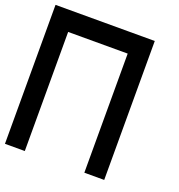

<svg xmlns="http://www.w3.org/2000/svg" viewBox="-139 -894 944 1010"><g transform="rotate(20 333.5 -389.0)"><path d="M444.4 -666.7H111.1V0H0V-777.8H555.6V0H444.4Z"/></g></svg>

Font: Pixeloid Mono
Style: Regular
Weight: 400
Monospace: yes
Designer: GGBotNet
Foundry: GGBotNet
Version: 0.5